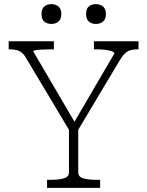

<svg xmlns="http://www.w3.org/2000/svg" viewBox="-20 -910 712 930"><path d="M314 -293 322 -268 108 -626Q98 -645 86 -654.5Q74 -664 60 -667.5Q46 -671 27 -671H22V-710H241V-671H228Q204 -671 185 -670Q166 -669 153.5 -667Q141 -665 141 -661L355 -296L323 -290L534 -651Q534 -657 522 -661.5Q510 -666 490.5 -668.5Q471 -671 448 -671H435V-710H651V-671H645Q627 -671 612.5 -667Q598 -663 585.5 -651.5Q573 -640 560 -618L351 -268L359 -293V-75Q359 -53 384 -46Q409 -39 447 -39H465V0H208V-39H226Q263 -39 288.5 -46Q314 -53 314 -75ZM277 -842Q277 -817 263 -805.5Q249 -794 229 -794Q208 -794 194.5 -805.5Q181 -817 181 -842Q181 -867 194.5 -878.5Q208 -890 229 -890Q249 -890 263 -878.5Q277 -867 277 -842ZM493 -842Q493 -817 479 -805.5Q465 -794 444 -794Q424 -794 410.5 -805.5Q397 -817 397 -842Q397 -867 410 -878.5Q423 -890 444 -890Q465 -890 479 -878.5Q493 -867 493 -842Z"/></svg>

Font: Roboto Serif 20pt Thin
Style: Regular
Weight: 250
Version: Version 1.008